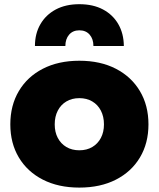

<svg xmlns="http://www.w3.org/2000/svg" viewBox="-20 -860 738 893"><path d="M556 -646H414.5Q414.5 -678.5 397 -698.8Q379.5 -719 349 -719Q319 -719 301.5 -698.8Q284 -678.5 284 -646H142.5Q142.5 -703.5 167.8 -747.2Q193 -791 239.2 -815.8Q285.5 -840.5 349 -840.5Q413 -840.5 459 -816Q505 -791.5 530.2 -747.8Q555.5 -704 556 -646ZM349 12.5Q251.5 12.5 179.2 -24.5Q107 -61.5 67.5 -127.8Q28 -194 28 -281.5Q28 -369.5 67.5 -436.2Q107 -503 179.2 -540.2Q251.5 -577.5 349 -577.5Q447 -577.5 519 -540.2Q591 -503 630.8 -436.2Q670.5 -369.5 670.5 -281.5Q670.5 -194 631 -127.8Q591.5 -61.5 519.2 -24.5Q447 12.5 349 12.5ZM349 -161Q383.5 -161 409.2 -176.2Q435 -191.5 449.2 -218.5Q463.5 -245.5 463.5 -281.5Q463.5 -318 449.2 -345.5Q435 -373 409.2 -388.2Q383.5 -403.5 349 -403.5Q314.5 -403.5 288.8 -388.2Q263 -373 248.8 -345.5Q234.5 -318 234.5 -281.5Q234.5 -245.5 248.8 -218.5Q263 -191.5 288.8 -176.2Q314.5 -161 349 -161Z"/></svg>

Font: Hepta Slab ExtraBold
Style: Regular
Weight: 800
Designer: Michael LaGattuta
Foundry: Michael LaGattuta
Version: Version 1.102